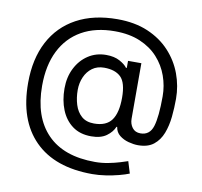

<svg xmlns="http://www.w3.org/2000/svg" viewBox="-94 -802 1153 1095"><g transform="rotate(10 483.0 -254.5)"><path d="M509.8 192.9Q292 192.9 175.8 75.9Q59.6 -41 59.6 -256.3Q59.6 -395.5 112.1 -495.4Q164.6 -595.2 263.2 -648.7Q361.8 -702.1 499.5 -702.1Q600.1 -702.1 676 -669.7Q752 -637.2 803.2 -581.8Q854.5 -526.4 880.4 -456.5Q906.2 -386.7 906.2 -312.5Q906.2 -260.3 900.9 -207.8Q895.5 -155.3 878.7 -111.6Q861.8 -67.9 828.4 -41.3Q794.9 -14.6 738.3 -14.6Q712.9 -14.6 683.1 -22.5Q653.3 -30.3 630.6 -48.3Q607.9 -66.4 603.5 -96.7H599.6Q586.9 -65.4 554.2 -41.7Q521.5 -18.1 466.3 -18.1Q401.4 -18.1 357.7 -50.3Q314 -82.5 291.7 -137.5Q269.5 -192.4 269.5 -261.2Q269.5 -326.7 295.7 -378.4Q321.8 -430.2 367.4 -460.2Q413.1 -490.2 471.2 -490.2Q518.1 -490.2 549.6 -473.1Q581.1 -456.1 594.2 -437.5H599.1V-478.5H676.3V-156.7Q676.3 -127.4 692.6 -105.5Q709 -83.5 740.2 -83.5Q793.9 -83.5 811.3 -138.9Q828.6 -194.3 828.6 -313.5Q828.6 -374 808.3 -430.9Q788.1 -487.8 747.1 -533.2Q706.1 -578.6 643.6 -605.2Q581.1 -631.8 496.6 -631.8Q384.8 -631.8 305.2 -586.7Q225.6 -541.5 183.3 -457Q141.1 -372.6 141.1 -253.9Q141.1 -73.7 236.3 24.2Q331.5 122.1 513.2 122.1Q552.2 122.1 589.6 114.7Q627 107.4 656.2 98.4Q685.5 89.4 699.7 84.5L720.7 152.8Q698.2 162.1 662.8 171.4Q627.4 180.7 587.2 186.8Q546.9 192.9 509.8 192.9ZM469.7 -92.8Q540.5 -92.8 571.3 -135.5Q602.1 -178.2 602.1 -265.1Q602.1 -352.5 569.1 -384.5Q536.1 -416.5 472.2 -416.5Q432.1 -416.5 403.8 -395.8Q375.5 -375 360.4 -340.6Q345.2 -306.2 345.2 -265.1Q345.2 -220.2 357.4 -180.7Q369.6 -141.1 397 -116.9Q424.3 -92.8 469.7 -92.8Z"/></g></svg>

Font: Inter-Regular
Style: Regular
Weight: 400
Designer: Rasmus Andersson
Foundry: rsms
Version: Version 4.000;git-a52131595